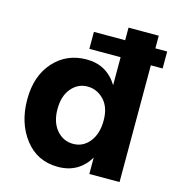

<svg xmlns="http://www.w3.org/2000/svg" viewBox="-106 -798 824 896"><g transform="rotate(15 305.5 -350.5)"><path d="M551 0H405V-79Q354 6 254 6Q154 6 94.5 -71Q35 -148 35 -261.5Q35 -375 97 -444Q159 -513 256 -513Q353 -513 405 -429V-564H254V-646H405V-707H551V-646H608V-564H551ZM292 -392Q246 -392 214.5 -355Q183 -318 183 -254.5Q183 -191 215 -153.5Q247 -116 295 -116Q343 -116 374 -155Q405 -194 405 -258Q405 -322 371.5 -357Q338 -392 292 -392Z"/></g></svg>

Font: Hind Colombo
Style: Bold
Weight: 700
Designer: Jyotish Sonowal, Aditi Pimprikar
Foundry: Indian Type Foundry
Version: Version 1.000;PS 1.0;hotconv 1.0.86;makeotf.lib2.5.63406; tt